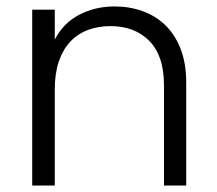

<svg xmlns="http://www.w3.org/2000/svg" viewBox="-20 -576 673 596"><path d="M489 -312Q489 -403 443.5 -449Q398 -495 323 -495Q285 -495 253 -483Q221 -471 198 -446.5Q175 -422 162.5 -385Q150 -348 150 -298V0H80V-546H150V-453Q176 -504 225.5 -530Q275 -556 336 -556Q382 -556 422.5 -541.5Q463 -527 493 -498Q523 -469 540.5 -424.5Q558 -380 558 -320V0H489Z"/></svg>

Font: SVN-Poppins Light
Style: Regular
Weight: 300
Designer: Ninad Kale (Devanagari), Jonny Pinhorn (Latin)
Foundry: Indian Type Foundry
Version: Version 3.002 2017; ttfautohint (v1.8.3)